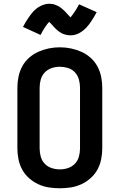

<svg xmlns="http://www.w3.org/2000/svg" viewBox="-20 -999 640 1027"><path d="M300 8Q270 8 241 3.5Q212 -1 185 -13.5Q158 -26 135.5 -46Q113 -66 99 -91.5Q85 -117 79 -146.5Q73 -176 73 -205V-530Q73 -559 79 -588.5Q85 -618 99 -644Q113 -670 135.5 -690Q158 -710 185 -722Q212 -734 241 -740Q270 -746 300 -746Q330 -746 359 -740Q388 -734 415 -722Q442 -710 464.5 -690Q487 -670 501 -644Q515 -618 521 -588.5Q527 -559 527 -530V-205Q527 -176 521 -146.5Q515 -117 501 -91.5Q487 -66 464.5 -46Q442 -26 415 -13.5Q388 -1 359 3.5Q330 8 300 8ZM300 -93Q322 -93 343.5 -100Q365 -107 380.5 -123Q396 -139 402 -161Q408 -183 408 -205V-530Q408 -552 402 -574Q396 -596 380.5 -612.5Q365 -629 343 -635.5Q321 -642 299 -642Q277 -642 255.5 -634.5Q234 -627 219 -611Q204 -595 198 -573.5Q192 -552 192 -530V-205Q192 -183 198 -161Q204 -139 219.5 -123Q235 -107 256.5 -100Q278 -93 300 -93ZM357 -810Q348 -810 339.5 -811.5Q331 -813 322 -816Q313 -819 306.5 -823Q300 -827 292 -833Q284 -839 277.5 -845.5Q271 -852 266 -857.5Q261 -863 254.5 -870.5Q248 -878 243 -882Q237 -876 233 -870.5Q229 -865 223 -856.5Q217 -848 210.5 -837Q204 -826 197 -812L103 -855Q110 -869 117 -880.5Q124 -892 131 -902Q138 -912 144.5 -921Q151 -930 158 -937.5Q165 -945 175 -953Q185 -961 196 -966.5Q207 -972 219 -975.5Q231 -979 243 -979Q252 -979 260.5 -977.5Q269 -976 278 -972.5Q287 -969 293.5 -965.5Q300 -962 308 -955.5Q316 -949 322.5 -943Q329 -937 334 -931Q339 -925 345.5 -918.5Q352 -912 357 -906Q363 -913 367 -918.5Q371 -924 377 -932.5Q383 -941 389.5 -952Q396 -963 403 -976L497 -934Q490 -920 483 -908.5Q476 -897 469 -886.5Q462 -876 455.5 -867.5Q449 -859 442 -851.5Q435 -844 425 -836Q415 -828 404 -822Q393 -816 381 -813Q369 -810 357 -810Z"/></svg>

Font: Iosevka Curly Extended
Style: Bold
Weight: 700
Width: 7
Monospace: yes
Designer: Belleve Invis
Foundry: Belleve Invis
Version: Version 11.1.0; ttfautohint (v1.8.3)